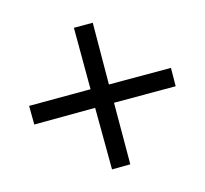

<svg xmlns="http://www.w3.org/2000/svg" viewBox="-100 -715 771 723"><g transform="rotate(30 286.0 -353.0)"><path d="M456 -574 506 -523 336 -353 505 -183 455 -132 284 -301 117 -132 65 -183 234 -353 64 -522 116 -574 285 -403Z"/></g></svg>

Font: Noto Sans Grantha
Style: Regular
Weight: 400
Designer: Monotype Design Team
Foundry: Monotype Imaging Inc.
Version: Version 2.003; ttfautohint (v1.8.4.7-5d5b)